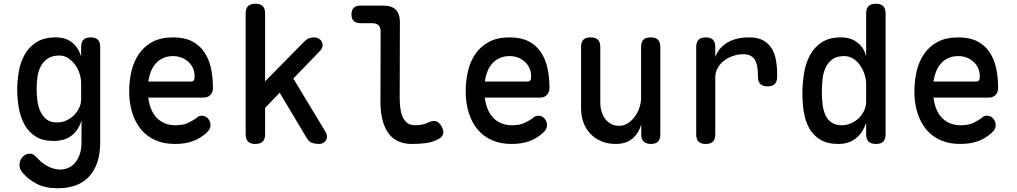

<svg xmlns="http://www.w3.org/2000/svg" viewBox="-20 -760 5440 1027"><path d="M416 -115Q407 -87 393 -66.5Q379 -46 360 -32.5Q341 -19 317.5 -12.5Q294 -6 267 -6Q207 -6 169 -31Q131 -56 110 -95.5Q89 -135 80.5 -184Q72 -233 72 -279Q72 -327 80.5 -376.5Q89 -426 111.5 -467Q134 -508 174.5 -534Q215 -560 279 -560Q332 -560 366 -532.5Q400 -505 414 -457V-508Q414 -535 426.5 -547.5Q439 -560 465 -560Q491 -560 503.5 -547.5Q516 -535 516 -508V0Q516 63 500 109.5Q484 156 454 187Q424 218 382 232.5Q340 247 289 247Q222 247 176 223Q130 199 99 162Q91 152 87.5 142Q84 132 84 122Q84 113 87.5 102Q91 91 98.5 82Q106 73 116 67.5Q126 62 138 62Q148 62 156.5 66Q165 70 173 79Q184 91 198 103.5Q212 116 228.5 125.5Q245 135 264 141Q283 147 303 147Q322 147 342.5 139Q363 131 379 113.5Q395 96 405.5 68.5Q416 41 416 0ZM284 -105Q311 -105 334.5 -115.5Q358 -126 375.5 -143.5Q393 -161 403.5 -183Q414 -205 414 -228V-316Q414 -339 406 -365Q398 -391 382.5 -412.5Q367 -434 345.5 -448.5Q324 -463 298 -463Q258 -463 234 -446Q210 -429 197 -403Q184 -377 180 -345.5Q176 -314 176 -284Q176 -253 180 -221.5Q184 -190 196 -164Q208 -138 229 -121.5Q250 -105 284 -105Z M1059 -141Q1080 -141 1093 -125.5Q1106 -110 1106 -91Q1106 -80 1101.5 -70.5Q1097 -61 1083 -48Q1067 -34 1049 -23Q1031 -12 1010 -4.5Q989 3 965.5 6.5Q942 10 916 10Q857 10 811.5 -10Q766 -30 735 -67Q704 -104 687.5 -156Q671 -208 671 -272Q671 -328 683.5 -380.5Q696 -433 724 -473Q752 -513 796.5 -536.5Q841 -560 906 -560Q967 -560 1007.5 -539Q1048 -518 1073 -481Q1098 -444 1108.5 -395Q1119 -346 1119 -289Q1119 -267 1105.5 -252.5Q1092 -238 1069 -238H773Q778 -200 790.5 -172Q803 -144 822 -126Q841 -108 865.5 -99Q890 -90 918 -90Q961 -90 988 -103.5Q1015 -117 1030 -128Q1038 -136 1044.5 -138.5Q1051 -141 1059 -141ZM773 -324H1006Q1011 -324 1016 -329.5Q1021 -335 1021 -353Q1021 -373 1013.5 -392Q1006 -411 991 -426Q976 -441 954.5 -450.5Q933 -460 906 -460Q877 -460 854 -450Q831 -440 814.5 -422Q798 -404 788 -379.5Q778 -355 773 -324Z M1398 -42Q1398 -15 1385 -2.5Q1372 10 1346 10Q1320 10 1307 -2.5Q1294 -15 1294 -42V-688Q1294 -715 1307 -727.5Q1320 -740 1346 -740Q1372 -740 1385 -727.5Q1398 -715 1398 -688V-325L1606 -536Q1618 -549 1631 -554.5Q1644 -560 1658 -560Q1674 -560 1685 -553.5Q1696 -547 1701.5 -536Q1707 -525 1705 -512.5Q1703 -500 1692 -488L1549 -340L1721 -55Q1729 -42 1729 -30Q1729 -18 1723.5 -9.5Q1718 -1 1708.5 4.5Q1699 10 1688 10Q1668 10 1651 5Q1634 0 1621 -21L1476 -264L1398 -183Z M2118 -234Q2118 -161 2138.5 -125.5Q2159 -90 2199 -90Q2217 -90 2235 -93Q2253 -96 2274 -106Q2297 -117 2313.5 -111Q2330 -105 2342 -84Q2355 -62 2350 -44Q2345 -26 2325 -16Q2293 1 2258 5.5Q2223 10 2181 10Q2143 10 2112 -3.5Q2081 -17 2059.5 -45Q2038 -73 2026.5 -116Q2015 -159 2015 -218L2016 -592Q2016 -614 2004.5 -625Q1993 -636 1971 -636H1907Q1884 -636 1872 -648Q1860 -660 1860 -683Q1860 -706 1872 -718Q1884 -730 1907 -730H2030Q2075 -730 2097 -708Q2119 -686 2119 -641Z M2859 -141Q2880 -141 2893 -125.5Q2906 -110 2906 -91Q2906 -80 2901.5 -70.5Q2897 -61 2883 -48Q2867 -34 2849 -23Q2831 -12 2810 -4.5Q2789 3 2765.5 6.5Q2742 10 2716 10Q2657 10 2611.5 -10Q2566 -30 2535 -67Q2504 -104 2487.5 -156Q2471 -208 2471 -272Q2471 -328 2483.5 -380.5Q2496 -433 2524 -473Q2552 -513 2596.5 -536.5Q2641 -560 2706 -560Q2767 -560 2807.5 -539Q2848 -518 2873 -481Q2898 -444 2908.5 -395Q2919 -346 2919 -289Q2919 -267 2905.5 -252.5Q2892 -238 2869 -238H2573Q2578 -200 2590.5 -172Q2603 -144 2622 -126Q2641 -108 2665.5 -99Q2690 -90 2718 -90Q2761 -90 2788 -103.5Q2815 -117 2830 -128Q2838 -136 2844.5 -138.5Q2851 -141 2859 -141ZM2573 -324H2806Q2811 -324 2816 -329.5Q2821 -335 2821 -353Q2821 -373 2813.5 -392Q2806 -411 2791 -426Q2776 -441 2754.5 -450.5Q2733 -460 2706 -460Q2677 -460 2654 -450Q2631 -440 2614.5 -422Q2598 -404 2588 -379.5Q2578 -355 2573 -324Z M3409 -234V-508Q3409 -535 3421.5 -547.5Q3434 -560 3461 -560Q3487 -560 3499.5 -547.5Q3512 -535 3512 -508V-41Q3512 -15 3499.5 -2.5Q3487 10 3462 10Q3437 10 3423.5 -2.5Q3410 -15 3410 -41V-95Q3396 -46 3362 -18Q3328 10 3274 10Q3232 10 3198 -4Q3164 -18 3139 -43.5Q3114 -69 3101 -104.5Q3088 -140 3088 -183V-508Q3088 -535 3100.5 -547.5Q3113 -560 3139 -560Q3166 -560 3178.5 -547.5Q3191 -535 3191 -508V-210Q3191 -186 3197.5 -164Q3204 -142 3216.5 -125Q3229 -108 3247.5 -97.5Q3266 -87 3292 -87Q3318 -87 3339.5 -101.5Q3361 -116 3376.5 -137.5Q3392 -159 3400.5 -185Q3409 -211 3409 -234Z M3755 10Q3729 10 3716.5 -2.5Q3704 -15 3704 -42V-509Q3704 -535 3716.5 -547.5Q3729 -560 3755 -560Q3781 -560 3793.5 -547.5Q3806 -535 3806 -509V-455Q3824 -504 3870 -532Q3916 -560 3988 -560Q4033 -560 4061.5 -544.5Q4090 -529 4107 -502Q4124 -475 4130.5 -439Q4137 -403 4137 -362V-350Q4137 -324 4124.5 -311Q4112 -298 4085 -298Q4059 -298 4046.5 -311Q4034 -324 4034 -350V-360Q4034 -381 4031 -401Q4028 -421 4020 -436.5Q4012 -452 3996 -461Q3980 -470 3954 -470Q3929 -470 3903 -461.5Q3877 -453 3855 -437Q3833 -421 3819.5 -397.5Q3806 -374 3806 -345V-42Q3806 -15 3793.5 -2.5Q3781 10 3755 10Z M4665 10Q4639 10 4626 -3Q4613 -16 4613 -42V-102Q4604 -77 4591 -56.5Q4578 -36 4560 -21.5Q4542 -7 4518.5 1.5Q4495 10 4464 10Q4405 10 4367 -13.5Q4329 -37 4308 -75Q4287 -113 4279.5 -161.5Q4272 -210 4272 -260Q4272 -313 4280.5 -366.5Q4289 -420 4311.5 -463Q4334 -506 4374.5 -533Q4415 -560 4479 -560Q4532 -560 4568 -531Q4604 -502 4613 -457V-688Q4613 -715 4626 -727.5Q4639 -740 4665 -740Q4691 -740 4704 -727.5Q4717 -715 4717 -688V-42Q4717 -16 4704.5 -3Q4692 10 4665 10ZM4482 -90Q4508 -90 4532 -100.5Q4556 -111 4574 -128.5Q4592 -146 4602.5 -169Q4613 -192 4613 -217V-311Q4613 -336 4604.5 -362Q4596 -388 4581 -410Q4566 -432 4544 -446Q4522 -460 4496 -460Q4456 -460 4432.5 -443Q4409 -426 4396 -398Q4383 -370 4379.5 -335Q4376 -300 4376 -264Q4376 -229 4380.5 -197Q4385 -165 4397 -141Q4409 -117 4430 -103.5Q4451 -90 4482 -90Z M5259 -141Q5280 -141 5293 -125.5Q5306 -110 5306 -91Q5306 -80 5301.5 -70.5Q5297 -61 5283 -48Q5267 -34 5249 -23Q5231 -12 5210 -4.5Q5189 3 5165.5 6.5Q5142 10 5116 10Q5057 10 5011.5 -10Q4966 -30 4935 -67Q4904 -104 4887.5 -156Q4871 -208 4871 -272Q4871 -328 4883.5 -380.5Q4896 -433 4924 -473Q4952 -513 4996.5 -536.5Q5041 -560 5106 -560Q5167 -560 5207.5 -539Q5248 -518 5273 -481Q5298 -444 5308.5 -395Q5319 -346 5319 -289Q5319 -267 5305.5 -252.5Q5292 -238 5269 -238H4973Q4978 -200 4990.5 -172Q5003 -144 5022 -126Q5041 -108 5065.5 -99Q5090 -90 5118 -90Q5161 -90 5188 -103.5Q5215 -117 5230 -128Q5238 -136 5244.5 -138.5Q5251 -141 5259 -141ZM4973 -324H5206Q5211 -324 5216 -329.5Q5221 -335 5221 -353Q5221 -373 5213.5 -392Q5206 -411 5191 -426Q5176 -441 5154.5 -450.5Q5133 -460 5106 -460Q5077 -460 5054 -450Q5031 -440 5014.5 -422Q4998 -404 4988 -379.5Q4978 -355 4973 -324Z"/></svg>

Font: Maple Mono Medium
Style: Regular
Weight: 500
Monospace: yes
Designer: subframe7536
Version: Version 7.000